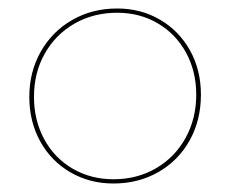

<svg xmlns="http://www.w3.org/2000/svg" viewBox="-20 -429 542 452"><path d="M49 -201Q49 -260 76 -307.5Q103 -355 150 -382Q197 -409 256 -409Q312 -409 357 -382.5Q402 -356 427.5 -310Q453 -264 453 -206Q453 -146 426.5 -98.5Q400 -51 353 -24Q306 3 247 3Q191 3 145.5 -23.5Q100 -50 74.5 -96.5Q49 -143 49 -201ZM442 -206Q442 -261 418 -305Q394 -349 351.5 -374Q309 -399 256 -399Q200 -399 155.5 -373.5Q111 -348 85.5 -303Q60 -258 60 -201Q60 -146 84 -101.5Q108 -57 151 -32Q194 -7 247 -7Q303 -7 347.5 -33Q392 -59 417 -104.5Q442 -150 442 -206Z"/></svg>

Font: Ysabeau Infant Hairline
Style: Regular
Weight: 100
Designer: Christian Thalmann (Catharsis Fonts)
Version: Version 0.003